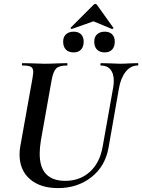

<svg xmlns="http://www.w3.org/2000/svg" viewBox="-20 -948 728 982"><path d="M562 -535Q562 -572 545 -592.5Q528 -613 496 -613Q493 -613 493.5 -619Q494 -625 496 -625L540 -624Q574 -622 594 -622Q614 -622 646 -624L684 -625Q688 -625 687.5 -619Q687 -613 684 -613Q648 -613 622.5 -580.5Q597 -548 588 -494L535 -192Q518 -97 447 -41.5Q376 14 277 14Q186 14 133 -32Q80 -78 80 -158Q80 -181 84 -201L146 -547Q150 -573 150 -580Q150 -600 138 -606.5Q126 -613 95 -613Q92 -613 92 -619Q92 -625 94 -625L143 -624Q183 -622 207 -622Q235 -622 279 -624L323 -625Q325 -625 325 -619Q325 -613 323 -613Q282 -613 267 -597.5Q252 -582 244 -538L189 -229Q183 -192 183 -162Q183 -91 216.5 -57Q250 -23 313 -23Q389 -23 440 -69.5Q491 -116 505 -198L559 -501Q562 -519 562 -535ZM462 -735Q462 -759 476.5 -772.5Q491 -786 516 -786Q540 -786 553.5 -772.5Q567 -759 567 -735Q567 -709 553.5 -694.5Q540 -680 516 -680Q490 -680 476 -694.5Q462 -709 462 -735ZM303 -735Q303 -759 317.5 -772.5Q332 -786 357 -786Q381 -786 394.5 -772.5Q408 -759 408 -735Q408 -709 394.5 -694.5Q381 -680 357 -680Q331 -680 317 -694.5Q303 -709 303 -735ZM342 -807 458 -923Q463 -928 467 -928Q473 -928 476 -923L559 -807Q560 -807 560 -805Q560 -803 557 -801Q554 -799 552 -800L458 -839L348 -800Q346 -799 342.5 -802.5Q339 -806 342 -807Z"/></svg>

Font: Cormorant Garamond
Style: Bold Italic
Weight: 700
Italic angle: -10°
Designer: Christian Thalmann (Catharsis Fonts)
Foundry: Catharsis Fonts
Version: Version 4.000